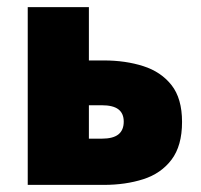

<svg xmlns="http://www.w3.org/2000/svg" viewBox="-20 -520 566 540"><path d="M58 0V-500H230V-350H272Q333 -350 383 -334Q433 -318 462.5 -280.5Q492 -243 492 -177Q492 -110 462.5 -71Q433 -32 383 -16Q333 0 272 0ZM230 -130H266Q298 -130 313 -142Q328 -154 328 -178Q328 -201 313 -212.5Q298 -224 266 -224H230Z"/></svg>

Font: Source Sans 3 Black
Style: Regular
Weight: 900
Designer: Paul D. Hunt
Foundry: Adobe
Version: Version 3.046;hotconv 1.0.118;makeotfexe 2.5.65603